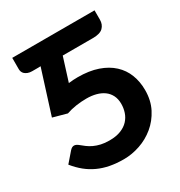

<svg xmlns="http://www.w3.org/2000/svg" viewBox="-157 -758 821 875"><g transform="rotate(-30 253.5 -320.5)"><path d="M466.3 -599.1Q466.3 -574.2 450.4 -558.3Q434.6 -542.5 397 -542.5H237.8L199.2 -419.9Q224.1 -422.9 246.6 -422.9Q307.1 -422.9 351.8 -407.5Q396.5 -392.1 426 -364.7Q455.6 -337.4 470 -300Q484.4 -262.7 484.4 -218.8Q484.4 -164.1 462.6 -122.1Q440.9 -80.1 406.2 -51.5Q371.6 -22.9 328.9 -8.3Q286.1 6.3 243.7 6.3Q204.6 6.3 171.6 0Q138.7 -6.3 110.4 -19.3Q82 -32.2 57.6 -52Q33.2 -71.8 11.2 -99.1L55.2 -149.9Q61.5 -156.7 66.7 -159.2Q71.8 -161.6 76.7 -161.6Q82 -161.6 87.4 -159.2Q92.8 -156.7 97.7 -152.8Q109.4 -143.1 122.1 -133.5Q134.8 -124 150.4 -116.7Q166 -109.4 185.3 -105Q204.6 -100.6 229.5 -100.6Q264.6 -100.6 289.3 -110.4Q314 -120.1 329.3 -136.7Q344.7 -153.3 351.8 -174.6Q358.9 -195.8 358.9 -218.8Q358.9 -244.1 349.4 -263.2Q339.8 -282.2 323 -294.4Q306.2 -306.6 283.2 -312.7Q260.3 -318.8 232.9 -318.8Q205.1 -318.8 177.5 -314.7Q149.9 -310.5 126.5 -302.2L53.7 -322.3L126 -550.8Q120.1 -550.3 114.3 -550.3Q108.4 -550.3 102.1 -550.3H81.5Q68.4 -550.3 59.1 -554Q49.8 -557.6 43.9 -563Q38.1 -568.4 35.6 -575.2Q33.2 -582 33.2 -588.4V-648.4H466.3Z"/></g></svg>

Font: Carlito
Style: Bold
Weight: 700
Designer: Lukasz Dziedzic
Foundry: tyPoland Lukasz Dziedzic
Version: Version 1.104